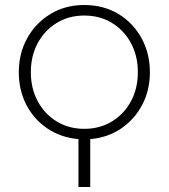

<svg xmlns="http://www.w3.org/2000/svg" viewBox="-20 -543 673 766"><path d="M293 203V12Q223 6 169 -30.5Q115 -67 85 -125Q55 -183 55 -255Q55 -330 88.5 -390.5Q122 -451 181 -487Q240 -523 316 -523Q393 -523 452 -487.5Q511 -452 544.5 -391Q578 -330 578 -255Q578 -183 547.5 -125Q517 -67 463.5 -30.5Q410 6 340 12V203ZM316 -29Q379 -29 427.5 -59Q476 -89 503 -140Q530 -191 530 -255Q530 -319 503 -370Q476 -421 427.5 -451Q379 -481 316 -481Q254 -481 205.5 -451Q157 -421 130 -370Q103 -319 103 -255Q103 -191 130 -140Q157 -89 205.5 -59Q254 -29 316 -29Z"/></svg>

Font: MuseoModerno ExtraLight
Style: Regular
Weight: 200
Designer: Pablo Cosgaya, Héctor Gatti, Marcela Romero, and the Authors of The MuseoModerno Project.
Foundry: Omnibus-Type Team
Version: Version 1.001